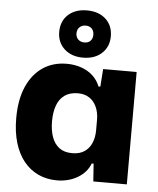

<svg xmlns="http://www.w3.org/2000/svg" viewBox="-56 -861 758 919"><g transform="rotate(5 322.5 -401.5)"><path d="M251 10Q202 10 161.5 -9Q121 -28 92 -64Q63 -100 47.5 -152Q32 -204 32 -270Q32 -359 59.5 -421.5Q87 -484 136 -517Q185 -550 251 -550Q289 -550 321.5 -538.5Q354 -527 377 -505.5Q400 -484 411 -455H420L426 -540H587V0H426L420 -85H411Q395 -42 351.5 -16Q308 10 251 10ZM313 -126Q349 -126 372 -141.5Q395 -157 406.5 -184Q418 -211 418 -245V-295Q418 -331 405.5 -358Q393 -385 370.5 -399.5Q348 -414 317 -414Q278 -414 253 -396.5Q228 -379 216 -346.5Q204 -314 204 -270Q204 -227 215.5 -194.5Q227 -162 251 -144Q275 -126 313 -126ZM325 -586Q269 -586 235 -617.5Q201 -649 201 -699Q201 -751 235 -782Q269 -813 325 -813Q381 -813 415 -782Q449 -751 449 -699Q449 -649 415 -617.5Q381 -586 325 -586ZM325 -659Q344 -659 354.5 -670Q365 -681 365 -699Q365 -718 354 -729Q343 -740 325 -740Q307 -740 295.5 -729Q284 -718 284 -699Q284 -681 295.5 -670Q307 -659 325 -659Z"/></g></svg>

Font: Mona Sans ExtraLight ExtraBold
Style: Regular
Weight: 800
Version: Version 2.000